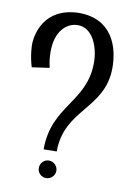

<svg xmlns="http://www.w3.org/2000/svg" viewBox="-88 -801 609 895"><g transform="rotate(10 216.5 -353.5)"><path d="M236 -2C236 -25 217 -44 194 -44C171 -44 153 -25 153 -2C153 20 171 39 194 39C217 39 236 20 236 -2ZM222 -92C222 -295 410 -324 410 -521C410 -621 369 -746 212 -746C47 -742 22 -611 22 -562C22 -562 22 -513 39 -458L122 -470C115 -498 113 -524 113 -547C113 -640 162 -689 218 -689C285 -689 321 -608 321 -529C321 -341 160 -300 160 -91Z"/></g></svg>

Font: Englebert
Style: Regular
Weight: 400
Designer: Astigmatic (AOETI)
Foundry: Astigmatic (AOETI)
Version: Version 1.000